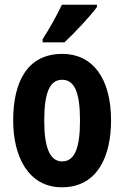

<svg xmlns="http://www.w3.org/2000/svg" viewBox="-20 -786 528 816"><path d="M392 -756V-766H243C222 -722 195 -672 161 -619V-606H254C300 -649 365 -719 392 -756ZM452 -274C452 -457 371 -557 245 -557C98 -557 36 -441 36 -274C36 -120 101 10 243 10C395 10 452 -123 452 -274ZM168 -273C168 -391 191 -447 244 -447C298 -447 320 -390 320 -274C320 -158 298 -100 244 -100C192 -100 168 -159 168 -273Z"/></svg>

Font: Noto Sans Lao Looped ExtraCondensed
Style: Bold
Weight: 700
Width: 2
Designer: Mark Frömberg, Ben Mitchell
Foundry: The Fontpad Ltd
Version: Version 1.002